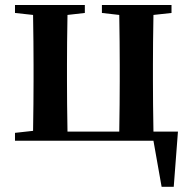

<svg xmlns="http://www.w3.org/2000/svg" viewBox="-20 -555 746 757"><path d="M585 -36.1H681.6L665 181.6H617.2L585 0H39.1V-31.2L110.4 -39.1Q112.3 -152.3 112.3 -235.4V-299.8Q112.3 -382.8 110.4 -496.1L39.1 -503.9V-535.2H314.5V-503.9L246.1 -496.1Q244.1 -382.8 244.1 -299.8V-235.4Q244.1 -149.4 246.1 -36.1H450.2Q452.1 -149.4 452.1 -235.4V-299.8Q452.1 -382.8 450.2 -496.1L381.8 -503.9V-535.2H656.2V-503.9L585 -496.1Q583 -382.8 583 -299.8V-235.4Q583 -149.4 585 -36.1Z"/></svg>

Font: GenYoMin TW TTF Bold
Style: Regular
Weight: 700
Version: Version 1.300